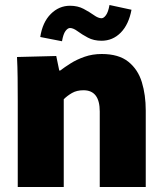

<svg xmlns="http://www.w3.org/2000/svg" viewBox="-20 -748 655 768"><path d="M51 -342Q51 -393 50.5 -437.5Q50 -482 48 -520L205 -524L217 -466H221Q238 -479 262.5 -494.5Q287 -510 318.5 -521Q350 -532 387 -532Q455 -532 493.5 -501Q532 -470 547.5 -419Q563 -368 563 -306V0H379V-302Q379 -387 314 -387Q287 -387 268 -376Q249 -365 235 -351V0H51ZM418 -728 506 -709Q495 -650 463 -617.5Q431 -585 386 -585Q355 -585 331.5 -597.5Q308 -610 290.5 -623Q273 -636 260 -636Q251 -636 242 -624Q233 -612 228 -583L141 -600Q150 -659 183 -692Q216 -725 260 -725Q291 -725 314.5 -712.5Q338 -700 355.5 -687.5Q373 -675 386 -675Q395 -675 404 -687.5Q413 -700 418 -728Z"/></svg>

Font: Murecho ExtraBold
Style: Regular
Weight: 800
Designer: Neil Summerour
Foundry: Positype
Version: Version 1.010; ttfautohint (v1.8.3)